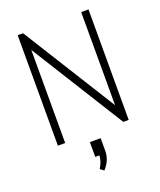

<svg xmlns="http://www.w3.org/2000/svg" viewBox="-154 -730 862 1037"><g transform="rotate(-20 277.5 -211.5)"><path d="M450 0 116 -535V0H74V-635H105L439 -100V-635H481V0ZM243 126V41H305V113Q305 168 264 212L243 196Q265 161 267 126Z"/></g></svg>

Font: Gemunu Libre ExtraLight
Style: Regular
Weight: 200
Designer: Puspanada Ekanayake, Sola Matas, Pathum Egodawatta, Kosala Senevirathne
Foundry: mooniak
Version: Version 1.100